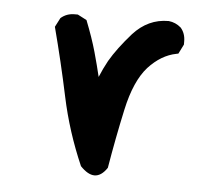

<svg xmlns="http://www.w3.org/2000/svg" viewBox="-39 -458 579 516"><g transform="rotate(5 250.0 -199.5)"><path d="M142.6 -411.1Q145.5 -411.1 151.4 -411.1L175.8 -398.4Q194.3 -351.6 204.6 -314.9Q214.8 -278.3 221.7 -249Q231.4 -272.5 243.2 -293.9Q263.7 -329.1 300.8 -371.1Q340.8 -415 395.5 -415H396.5Q415 -413.1 429.7 -400.4Q442.4 -385.7 442.4 -364.3Q442.4 -361.3 442.4 -355.5L429.7 -330.1L424.8 -329.1Q383.8 -321.3 349.6 -284.2Q315.4 -246.1 298.3 -167.5Q281.2 -88.9 267.6 -7.8Q252 15.6 233.4 15.6Q215.8 15.6 195.3 -5.9Q156.2 -95.7 136.7 -188Q117.2 -280.3 92.8 -373L105.5 -397.5Q121.1 -411.1 142.6 -411.1Z"/></g></svg>

Font: JasonHandwriting2
Style: SemiBold
Weight: 600
Version: Version 1.04.7